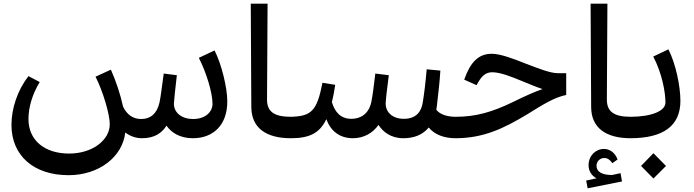

<svg xmlns="http://www.w3.org/2000/svg" viewBox="-20 -748 3753 1039"><path d="M748 0C816 0 856 -28 881 -68C905 -33 951 0 1023 0C1136 0 1210 -73 1210 -199C1210 -275 1178 -403 1141 -475L1056 -435C1096 -357 1130 -247 1130 -186C1130 -143 1092 -104 1025 -104C962 -104 921 -139 921 -187C921 -199 929 -272 937 -341L866 -350C858 -295 850 -223 843 -193C829 -132 794 -104 744 -104C700 -104 667 -127 646 -171C631 -239 607 -311 580 -371L497 -333C538 -252 574 -129 574 -76C574 11 479 83 354 83C222 83 134 12 134 -104C134 -170 157 -242 195 -304L134 -336C75 -260 42 -162 42 -72C42 91 159 200 351 200C517 200 643 100 658 -31C683 -12 714 0 748 0Z M1554 0 1573 -12V-104L1554 -116C1463 -116 1424 -144 1425 -212L1428 -728H1337L1340 -168C1341 -57 1418 0 1554 0Z M1890 0C1947 0 1997 -27 2028 -72C2053 -34 2095 0 2163 0C2221 0 2268 -19 2300 -58C2333 -18 2386 0 2445 0L2464 -12V-104L2445 -116C2402 -116 2361 -128 2341 -154L2344 -174C2353 -250 2360 -314 2363 -366L2289 -373C2282 -293 2276 -246 2268 -195C2261 -147 2235 -105 2165 -105C2106 -105 2067 -139 2067 -188C2067 -202 2074 -265 2084 -341L2011 -350C2004 -291 1996 -226 1989 -194C1975 -132 1932 -105 1882 -105C1824 -105 1793 -140 1776 -195C1783 -223 1789 -254 1794 -289L1725 -300C1695 -147 1665 -119 1554 -116L1535 -104V-12L1554 0C1654 0 1710 -27 1746 -103C1769 -40 1817 0 1890 0Z M2445 0C2595 0 2705 -52 2834 -130C2919 -183 2982 -222 3044 -234V-352H2998C2958 -352 2892 -378 2824 -404C2757 -431 2687 -457 2641 -457C2569 -457 2525 -411 2492 -317L2559 -287C2582 -331 2604 -357 2643 -357C2687 -357 2745 -334 2803 -310C2841 -295 2879 -278 2916 -266C2875 -252 2827 -231 2756 -196C2642 -141 2555 -116 2445 -116L2426 -104V-12Z M3393 0 3412 -12V-104L3393 -116C3302 -116 3263 -144 3264 -212L3267 -728H3176L3179 -168C3180 -57 3257 0 3393 0ZM3152 229 3160 271 3346 234 3338 189 3292 199C3238 199 3208 182 3208 149C3208 126 3226 107 3250 107C3266 107 3280 115 3294 135L3322 115C3308 77 3279 58 3248 58C3203 58 3165 95 3165 146C3165 176 3180 202 3208 217Z M3391 0C3571 0 3662 -68 3662 -202C3662 -281 3637 -403 3597 -481L3515 -442C3562 -353 3581 -250 3581 -193C3581 -147 3505 -116 3391 -116L3374 -104V-12ZM3449 150 3516 218 3584 150 3516 81Z"/></svg>

Font: Wafeq Medium
Style: Regular
Weight: 500
Designer: Rasmus Andersson & Azza Alameddine
Foundry: Google & TypeTogether
Version: Version 3.000;January 28, 2025;FontCreator 15.0.0.3014 64-bi